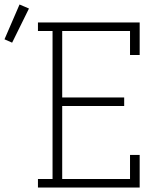

<svg xmlns="http://www.w3.org/2000/svg" viewBox="-124 -835 744 855"><path d="M45 0V-38H110V-697H45V-735H498V-590H455V-697H153V-401H429V-363H153V-38H455V-145H498V0ZM-70 -645 -104 -660 -37 -815 5 -797Z"/></svg>

Font: Iosevka Curly Slab XLtEx
Style: Regular
Weight: 200
Width: 7
Monospace: yes
Designer: Belleve Invis
Foundry: Belleve Invis
Version: Version 11.1.0; ttfautohint (v1.8.3)